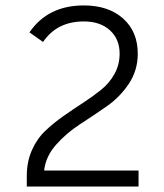

<svg xmlns="http://www.w3.org/2000/svg" viewBox="-20 -683 602 703"><path d="M487.3 0H78.1V-39.1Q78.1 -90.8 96.7 -132.8Q115.2 -174.8 145.5 -203.6Q175.8 -232.4 211.9 -257.8Q248 -283.2 284.2 -306.6Q320.3 -330.1 350.6 -354.5Q380.9 -378.9 399.4 -412.6Q418 -446.3 418 -486.3Q418 -540 382.3 -572.3Q346.7 -604.5 287.1 -604.5Q188.5 -604.5 137.7 -529.3L87.9 -564.5Q155.3 -663.1 287.1 -663.1Q377 -663.1 430.7 -615.2Q484.4 -567.4 484.4 -486.3Q484.4 -424.8 451.2 -375.5Q418 -326.2 369.1 -292.5Q320.3 -258.8 271.5 -227.1Q222.7 -195.3 185.1 -152.8Q147.5 -110.4 141.6 -58.6H487.3Z"/></svg>

Font: Lohit Devanagari
Style: Regular
Weight: 400
Version: 2.95.4